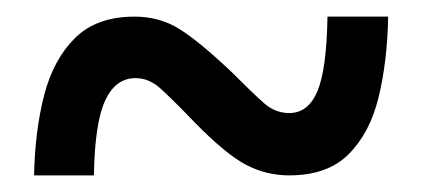

<svg xmlns="http://www.w3.org/2000/svg" viewBox="-20 -472 508 231"><path d="M21 -261Q22 -314 33 -357Q44 -400 70 -426Q96 -452 142 -452Q172 -452 196 -437Q220 -422 259 -385Q284 -360 297.5 -348Q311 -336 328 -336Q351 -336 362 -362.5Q373 -389 374 -452H447Q446 -398 435.5 -355Q425 -312 399.5 -286.5Q374 -261 328 -261Q300 -261 275.5 -274Q251 -287 213 -326Q186 -354 172.5 -366Q159 -378 143 -378Q119 -378 106.5 -351Q94 -324 93 -261Z"/></svg>

Font: Noto Serif Georgian Condensed ExtraBold
Style: Regular
Weight: 800
Width: 3
Designer: Monotype Design Team, Akaki Razmadze
Foundry: Google LLC
Version: Version 2.003; ttfautohint (v1.8.4.7-5d5b)